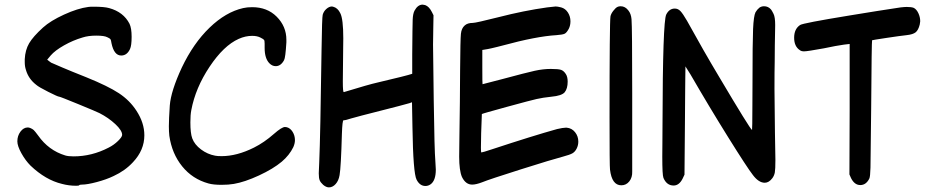

<svg xmlns="http://www.w3.org/2000/svg" viewBox="-20 -850 4026 830"><path d="M250 -558Q285 -543 353 -516Q447 -478 494 -447Q541 -416 570 -371Q604 -319 604 -265Q604 -201 555 -149Q521 -112 471 -89Q440 -74 398.5 -63Q357 -52 335 -52Q324 -52 322 -49Q321 -47 309 -47Q278 -47 248 -55Q177 -72 112 -134Q90 -156 72.5 -187.5Q55 -219 55 -239Q55 -263 68.5 -281Q82 -299 100 -299Q104 -299 110 -297Q120 -293 125.5 -288Q131 -283 145 -264Q190 -200 262 -178Q275 -174 298 -174Q377 -174 450 -212Q472 -223 490 -240.5Q508 -258 508 -267Q508 -286 478.5 -313.5Q449 -341 410 -361Q396 -368 318 -400Q240 -432 236 -432Q230 -432 188.5 -453Q147 -474 137 -483Q103 -509 92 -548Q87 -563 87 -581V-594Q89 -634 106 -663Q123 -692 166 -731Q198 -760 257 -787Q316 -814 362 -820Q368 -821 385 -821Q431 -821 452 -815Q514 -798 540 -747Q549 -728 549 -691Q549 -653 542 -638Q529 -610 504 -610Q473 -610 462 -663Q460 -677 457.5 -680.5Q455 -684 444 -689Q431 -696 396 -696Q362 -696 337 -688Q296 -676 257 -654Q218 -632 199 -610L184 -592L193 -585Q203 -577 206 -577Z M1124 -661Q1124 -674 1121.5 -677.5Q1119 -681 1105 -688Q1091 -695 1070 -695Q1041 -695 1012 -682Q947 -653 886 -561.5Q825 -470 807 -374Q803 -354 803 -321Q803 -274 811 -252Q821 -225 849 -204Q877 -183 910 -177Q919 -175 938 -175Q1004 -175 1078 -212Q1122 -234 1164 -271Q1198 -301 1212 -301Q1217 -301 1220 -300Q1235 -296 1245 -280Q1255 -264 1255 -244Q1255 -230 1248 -214Q1231 -179 1198 -151Q1161 -120 1099.5 -91.5Q1038 -63 991 -55Q968 -51 938 -51Q902 -51 881 -57Q812 -76 767.5 -131Q723 -186 712 -263Q710 -281 710 -304Q710 -334 714 -394Q719 -457 766 -558Q816 -663 886 -730.5Q956 -798 1031 -815Q1048 -819 1070 -819Q1135 -819 1176 -778Q1218 -736 1218 -678V-667Q1214 -600 1208 -590Q1194 -564 1172 -564Q1157 -564 1145 -576Q1124 -597 1124 -643Z M1467 -452Q1575 -485 1611 -493Q1739 -523 1762 -531V-615Q1763 -739 1764 -765Q1765 -791 1772 -804Q1786 -830 1807 -830Q1810 -830 1818 -828Q1835 -822 1847 -798L1854 -784L1853 -726Q1853 -710 1852.5 -690.5Q1852 -671 1852 -658Q1852 -642 1855 -416Q1858 -198 1862 -153Q1864 -125 1864 -117Q1864 -69 1841 -53Q1831 -46 1819 -46Q1795 -46 1781 -73Q1766 -101 1763 -300L1761 -408L1750 -404Q1719 -395 1624 -371Q1529 -347 1498 -338Q1474 -330 1465 -330Q1460 -330 1458 -271Q1454 -127 1448 -93Q1444 -69 1431 -54.5Q1418 -40 1402 -40Q1390 -40 1377 -51Q1366 -61 1362 -70.5Q1358 -80 1358 -101Q1358 -108 1360 -148Q1365 -263 1370 -633Q1372 -776 1375 -786Q1379 -801 1391 -811.5Q1403 -822 1415 -822Q1416 -822 1417.5 -821.5Q1419 -821 1420 -821Q1440 -816 1451 -793Q1464 -768 1464 -684Q1464 -674 1463.5 -644Q1463 -614 1463 -593Q1462 -549 1462 -498Q1462 -452 1466 -452Z M2065 -559Q2065 -486 2066 -486Q2068 -486 2151 -508Q2255 -536 2291.5 -544Q2328 -552 2361 -552Q2394 -552 2405.5 -548Q2417 -544 2426 -530Q2434 -518 2434 -497Q2434 -467 2421 -451Q2408 -436 2364 -432Q2326 -428 2300 -422Q2277 -417 2171 -388Q2065 -359 2063 -357Q2061 -319 2060 -274Q2059 -244 2059 -211Q2059 -191 2061 -191Q2066 -191 2108 -205Q2284 -263 2388 -292Q2414 -298 2425 -298H2430Q2452 -296 2466 -278.5Q2480 -261 2480 -238Q2480 -222 2473 -208Q2466 -194 2455 -187.5Q2444 -181 2414 -173Q2368 -161 2232 -118Q2096 -75 2064 -62Q2038 -52 2021 -52Q1993 -52 1977 -85Q1965 -113 1965 -173Q1965 -222 1966 -260Q1967 -299 1968 -408Q1969 -517 1969 -546Q1970 -680 1972.5 -704Q1975 -728 1989 -740Q2001 -751 2024 -751Q2037 -751 2136 -776Q2245 -804 2345 -818Q2381 -822 2382 -822Q2390 -822 2406 -818Q2424 -813 2435 -796Q2446 -779 2446 -758Q2446 -740 2439 -726Q2430 -709 2421.5 -704.5Q2413 -700 2385 -698Q2299 -693 2152 -653Q2145 -651 2130.5 -647.5Q2116 -644 2105.5 -641.5Q2095 -639 2089 -638L2065 -634Z M2713 -109Q2714 -83 2700.5 -66Q2687 -49 2666 -49Q2625 -49 2617 -117Q2615 -130 2615 -342Q2615 -755 2619 -779Q2621 -790 2631 -803Q2641 -816 2649 -820Q2655 -823 2663 -823Q2683 -823 2697 -804Q2708 -790 2710 -767Q2713 -731 2713 -447Z M2931 -78Q2916 -48 2892 -48Q2862 -48 2848 -81Q2843 -93 2843 -173Q2843 -186 2843.5 -233.5Q2844 -281 2844 -317Q2845 -756 2860 -787Q2873 -813 2897 -813Q2911 -813 2921.5 -802Q2932 -791 2950 -760Q3021 -631 3088 -519Q3222 -293 3231 -288L3232 -315Q3232 -342 3232.5 -390Q3233 -438 3233 -493Q3233 -668 3235.5 -724.5Q3238 -781 3246 -797Q3253 -809 3263 -817Q3272 -823 3283 -823Q3301 -823 3313 -809Q3316 -806 3324 -790Q3331 -776 3331 -742Q3331 -730 3330.5 -710Q3330 -690 3329.5 -653.5Q3329 -617 3329 -584Q3328 -544 3328 -466Q3328 -409 3330 -277Q3332 -169 3332 -159Q3332 -118 3329.5 -104.5Q3327 -91 3319 -80Q3304 -60 3286 -60Q3260 -60 3235 -93Q3210 -125 3128 -256.5Q3046 -388 2965 -528L2943 -563V-551Q2943 -539 2942.5 -516.5Q2942 -494 2942 -466Q2942 -438 2941.5 -401Q2941 -364 2941 -328L2939 -95Z M3652 -96 3653 -378V-660L3628 -657Q3598 -653 3541 -641Q3470 -628 3456 -628Q3444 -628 3438 -633Q3413 -649 3413 -687Q3413 -725 3439 -742Q3450 -750 3652 -783Q3779 -804 3873 -818Q3891 -820 3900 -820Q3920 -820 3930 -816Q3942 -810 3950 -793Q3958 -776 3958 -758Q3958 -754 3956 -744Q3950 -720 3938.5 -710.5Q3927 -701 3899 -698Q3871 -695 3811.5 -686Q3752 -677 3750 -676Q3748 -674 3746 -382Q3744 -165 3743 -125.5Q3742 -86 3738 -78Q3724 -50 3699 -50Q3674 -50 3659 -80Z"/></svg>

Font: Chanighter Handwriting Cyr
Style: Regular
Weight: 400
Designer: Sin Chanighter
Version: Version 001.001